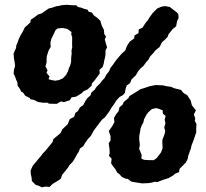

<svg xmlns="http://www.w3.org/2000/svg" viewBox="-20 -733 866 806"><path d="M130 43.2 113.8 27 112.8 13.4 109.2 -2.6 108.6 -17.4 117.4 -37 139.2 -63.2 152.4 -78.8 160.2 -89.2 170 -99.4 182.6 -114.4 200.2 -136.2 204.4 -149.6 217.8 -160.6 234.2 -174.4 241.4 -190 254.8 -202.8 264.2 -211.6 273 -233 291 -242.4 296.6 -259.2 306.8 -266.6 315.8 -282.4 329.4 -291.8 338.4 -308.8 345.8 -320 360.2 -333.2 363.6 -344.4 377.4 -356.4 386.4 -369.8 400.2 -383 408.8 -394.6 419.6 -406 425.4 -418 438.2 -434.6 443.6 -447.6 456 -463.8 462.8 -474 470.4 -484 489.6 -506.4 506 -521.4 509.6 -531.8 515.8 -545.2 525.2 -558.6 543.4 -571.8 544.6 -584 561.4 -594 562.4 -609.4 578.2 -617 591.4 -637.4 601 -648.4 606.6 -658.6 621 -678.4 640 -697.4 657.8 -705 673.6 -707.4 693 -703.6 709.4 -690.8 720.8 -682.4 728.4 -674.4 729.8 -657.8 723.4 -644 719.4 -622.8 705 -611 687.2 -589 684.4 -579.6 672.8 -566.8 660.2 -556 649.6 -535.2 633 -522.2 625.2 -512.2 610 -495.8 602.6 -481.6 593.2 -471.8 582 -456 570.6 -446.4 560.6 -435 550.2 -417 532 -399.4 526.2 -384.2 512 -374.2 507.4 -360.8 504.2 -343 495.2 -333 481.6 -325.8 467.4 -309.8 459 -295.8 449 -282.6 438.2 -264.4 419.8 -239.8 408.8 -231.4 397.4 -216.6 382.4 -196.8 373.8 -185 360.8 -161.8 350.2 -151 336.8 -132 329.4 -119 315.6 -109.6 311.4 -98 303.6 -85.4 292.8 -65.8 285 -53.6 272 -40.4 265.8 -30 253.8 -14.8 241.2 0.2 234.8 17.8 221.6 26.6 201 39 187.8 51.8 171.4 50.2 156 53.4 141.8 46.6ZM185.6 -297.8 178.4 -302.2 162.8 -301.6 140 -304.8 122.6 -313.6 107.6 -316.4 104.4 -322 85.8 -331.2 77.6 -343.6 69.4 -348.2 61.2 -363.4 53.8 -373 53.2 -386.6 47.6 -398.8 42 -414.4 37.2 -423 38.4 -438.6 43.2 -456 41.8 -470.6 38.6 -487.4 37 -508.2 47.4 -531.8 48.6 -543 54.4 -555.8 58.8 -569 65.6 -583.4 75 -599.2 84 -617.6 96.2 -628.6 108 -639.6 108.4 -649.6 129 -663.6 139.4 -672 155.4 -677 167 -685.6 185.4 -697.8 196.4 -700 216.6 -706.8 231 -709 238 -711.2 260.4 -712.8 284.6 -711 300.6 -710.8 307 -703.8 321.2 -700.8 331.8 -696.4 347.4 -692.4 352 -684.2 366.6 -679.8 373.4 -668.8 388.2 -658.2 401.2 -646 406 -629.2 408.8 -621.8 416.4 -607.2 417.6 -590.2 425 -579.6 420 -567.6 425.4 -547.2 429.6 -534.8 423.2 -522 422.4 -499 417.6 -478.2 415.2 -465.2 410.6 -451.4 397.4 -439.8 398.8 -424.6 390.4 -413.4 377.4 -395.8 365.8 -382.8 364.6 -373.4 347.6 -357.6 330.8 -350 323.2 -341.8 299.2 -327.2 280.6 -324.4 273 -312.2 248.2 -304.2 235.4 -307.2 218.2 -297ZM227.2 -396.8 243.8 -404 257 -418 266 -435.2 269.2 -446.6 274.4 -457.8 278.4 -472.4 278.8 -491.2 280.8 -508.6 280.2 -522.2 283.2 -533.6 282.6 -547 282.8 -562.4 283 -577.2 279 -588.8 280.2 -598.6 262.6 -611.6 242.6 -615.6 221.2 -613.4 212.6 -605.6 204.4 -587.8 195.4 -569.4 191.6 -553.6 193 -536.4 184.2 -521.4 176.4 -497 175.6 -483.2 175.4 -470.2 170.8 -454.6 179.6 -437.6 175 -427.4 188 -412.2 183.6 -400.6 196.2 -397 211.2 -394.2ZM576 36.8 561.8 34.4 548.2 32.4 531.6 29.4 516 17.8 508.6 17.4 491.6 9.8 480.6 -2.6 472 -8.4 465 -22 454.2 -35.4 446.4 -47.6 448.6 -66.8 437.4 -78.8 440.4 -89.6 440 -105 436.2 -131.6 443.8 -142.8 444.2 -161.2 436.6 -182.8 450.4 -202.2 460.2 -219.6 458.6 -238 467.2 -253.2 477.4 -265.6 481.6 -282.8 495.6 -294.8 499.2 -304.6 518.6 -320.6 523.8 -330 540.4 -340 555.4 -349.4 568.4 -358 591 -365.2 608.4 -371 633.4 -376 654 -375.2 665 -374.6 679.8 -371 697.4 -368.6 711.4 -362.6 730.2 -358 739 -356 751.2 -342 766.6 -332.8 772.8 -322.8 780 -312.2 785.6 -291 792.4 -282.2 802.4 -270 793.8 -252.6 799.6 -236 797.6 -226 804.8 -212.2 803.4 -190.2 804 -178.4 795.6 -153.2 790 -137.8 783.6 -121.2 781.6 -110.6 775.8 -94.8 769.8 -77.4 768.4 -67.4 760.4 -50.8 744.8 -35.2 733.8 -24 731.6 -10.4 714.2 -3.2 707.8 3 687.8 14.6 664.6 22 641.2 31 627.2 30.2 618.4 33.4 602.8 35.8ZM625.2 -60.6 637.6 -69.2 649.2 -84.2 656.2 -93.6 662.6 -111.2 661.6 -132.6V-145.4L671 -170.4L673.6 -182.8L669.4 -197.6L674.4 -215.8L671.2 -231.2L675.4 -246L663.8 -256L663 -269.8L647.2 -276L635.8 -279.2L617.2 -275L602 -261.2L594.2 -250.4L584.2 -231.2L582.4 -220.2L574.4 -205L570 -193.4L568 -179.8L564.6 -162.6L564.4 -148.2L567 -124.6L564 -107.6L568.2 -99.2L574.6 -82.4L573.4 -67.2L584.2 -62.2L594.8 -61.4L606.2 -60.8Z"/></svg>

Font: Winky Rough
Style: Italic
Weight: 400
Italic angle: -8.97852°
Designer: Simon Atzbach
Foundry: typofactur
Version: Version 1.206